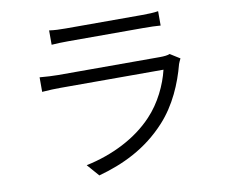

<svg xmlns="http://www.w3.org/2000/svg" viewBox="-83 -845 1166 987"><g transform="rotate(-10 500.0 -351.5)"><path d="M233 -741V-666C259 -668 290 -669 319 -669C374 -669 657 -669 713 -669C747 -669 779 -668 802 -666V-741C779 -737 746 -736 715 -736C656 -736 372 -736 319 -736C288 -736 259 -737 233 -741ZM873 -482 822 -514C812 -509 791 -507 770 -507C722 -507 284 -507 238 -507C211 -507 178 -509 143 -512V-436C178 -439 214 -440 238 -440C293 -440 728 -440 777 -440C759 -364 717 -275 655 -210C569 -118 442 -54 303 -25L358 38C485 3 610 -54 715 -169C790 -251 835 -356 861 -455C863 -462 869 -473 873 -482Z"/></g></svg>

Font: Noto Sans CJK SC DemiLight
Style: Regular
Weight: 350
Designer: Ryoko NISHIZUKA 西塚涼子 (kana, bopomofo & ideographs); Paul D. Hunt (Latin, Greek & Cyrillic); Sandoll Communications 산돌커뮤니
Foundry: Adobe
Version: Version 2.004;hotconv 1.0.118;makeotfexe 2.5.65603